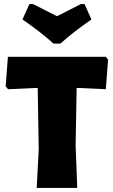

<svg xmlns="http://www.w3.org/2000/svg" viewBox="-20 -927 559 947"><path d="M397 -907 431 -831Q341 -769 278 -712H244Q181 -769 91 -831L125 -907H143Q163 -897 202 -877Q241 -857 261 -847Q280 -857 320 -877Q360 -897 379 -907ZM502 -647 513 -633 502 -487 370 -493H358L353 -210L361 0H161L171 -190L166 -493H153L20 -487L8 -501L19 -647Z"/></svg>

Font: Alegreya Sans SC Black
Style: Regular
Weight: 900
Designer: Juan Pablo del Peral
Foundry: Huerta Tipografica
Version: Version 2.007